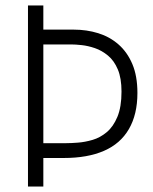

<svg xmlns="http://www.w3.org/2000/svg" viewBox="-20 -680 559 700"><path d="M97 -104V-158H221Q239 -158 264.5 -160Q290 -162 317.5 -170Q345 -178 369 -198Q393 -218 408 -254Q423 -290 423 -346Q423 -395 409.5 -427Q396 -459 373.5 -477.5Q351 -496 326 -504.5Q301 -513 278 -515.5Q255 -518 239 -518H97V-572H249Q296 -572 338 -559Q380 -546 412 -518Q444 -490 462.5 -446.5Q481 -403 481 -341Q481 -263 450 -209.5Q419 -156 359 -130Q299 -104 213 -104ZM82 0V-660H138V0Z"/></svg>

Font: Bricolage Grotesque SemiCondensed ExtraLight
Style: Regular
Weight: 250
Width: 4
Designer: Mathieu Triay
Foundry: Atelier Triay
Version: Version 1.000;gftools[0.9.30]